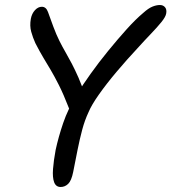

<svg xmlns="http://www.w3.org/2000/svg" viewBox="-20 -733 684 766"><path d="M222 13Q203 13 196 -6Q189 -25 191.5 -58.5Q194 -92 202 -135Q213 -186 232 -242Q251 -298 287 -357Q309 -393 341.5 -438.5Q374 -484 411.5 -530Q449 -576 485 -616Q521 -656 552 -682Q572 -700 588 -706.5Q604 -713 618 -713Q631 -713 638.5 -704Q646 -695 643 -679Q641 -666 624 -645Q607 -624 582 -598Q557 -572 529 -541Q486 -495 445.5 -447Q405 -399 375 -356.5Q345 -314 333 -285Q318 -253 308 -215.5Q298 -178 289.5 -135.5Q281 -93 272 -47Q265 -12 252 0.5Q239 13 222 13ZM287 -263Q274 -263 268.5 -272.5Q263 -282 256 -299Q233 -358 215 -393.5Q197 -429 182.5 -453.5Q168 -478 153.5 -502Q139 -526 121 -561Q111 -583 104.5 -606.5Q98 -630 103 -658Q107 -679 119.5 -692.5Q132 -706 147 -706Q164 -706 171.5 -685Q179 -664 193 -626Q205 -594 217 -570Q229 -546 241.5 -524.5Q254 -503 266.5 -479Q279 -455 293 -423.5Q307 -392 321 -348Q324 -338 325.5 -327Q327 -316 325 -304Q322 -289 312 -276Q302 -263 287 -263Z"/></svg>

Font: Shantell Sans
Style: Italic
Weight: 400
Italic angle: -11°
Designer: Stephen Nixon, Anya Danilova, Shantell Martin
Foundry: Arrow Type
Version: Version 1.011;[c5ecc13dd]